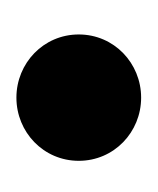

<svg xmlns="http://www.w3.org/2000/svg" viewBox="1 -417 192 234"><g transform="rotate(90 97.0 -300.0)"><path d="M99 -224C141 -224 176 -257 176 -300C176 -343 141 -376 99 -376C57 -376 22 -343 22 -300C22 -257 57 -224 99 -224Z"/></g></svg>

Font: Charger Pro
Style: BlkExt
Weight: 900
Designer: Jasper
Foundry: Cannot Into Space Fonts
Version: Version 1.09